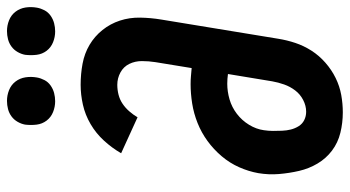

<svg xmlns="http://www.w3.org/2000/svg" viewBox="-246 -748 1002 550"><g transform="rotate(-90 255.0 -473.0)"><path d="M208 8Q178 8 149.5 1Q121 -6 98.5 -23Q76 -40 61.5 -64.5Q47 -89 40.5 -117Q34 -145 31.5 -174.5Q29 -204 34 -234Q39 -262 51 -289Q63 -316 82.5 -339Q102 -362 126 -379.5Q150 -397 177.5 -408Q205 -419 233.5 -423.5Q262 -428 289 -428Q301 -428 312 -427Q323 -426 335 -425L352 -529Q355 -548 355 -567.5Q355 -587 347 -603.5Q339 -620 322.5 -629Q306 -638 287 -638Q273 -638 259 -634.5Q245 -631 233 -623Q221 -615 211 -603.5Q201 -592 194 -580L91 -627Q106 -653 127 -676Q148 -699 174.5 -714.5Q201 -730 230 -736.5Q259 -743 287 -743Q318 -743 347.5 -737.5Q377 -732 401.5 -717.5Q426 -703 444 -680.5Q462 -658 471 -630.5Q480 -603 479.5 -572.5Q479 -542 474 -512L419 -177Q415 -152 407 -128Q399 -104 385 -82Q371 -60 350.5 -42Q330 -24 306.5 -12.5Q283 -1 258 3.5Q233 8 208 8ZM210 -97Q227 -97 243.5 -105.5Q260 -114 271 -128.5Q282 -143 288 -160Q294 -177 297 -194L318 -321Q311 -322 304 -322.5Q297 -323 290 -323Q268 -323 245.5 -316.5Q223 -310 204 -295.5Q185 -281 172.5 -260.5Q160 -240 157 -218Q155 -205 155 -192Q155 -179 155.5 -166Q156 -153 159 -141Q162 -129 168.5 -118.5Q175 -108 186 -102.5Q197 -97 210 -97ZM440 -816Q424 -816 409 -822Q394 -828 384.5 -840.5Q375 -853 373 -869Q371 -885 373 -902Q375 -913 381 -923.5Q387 -934 396.5 -941Q406 -948 417.5 -951Q429 -954 441 -954Q457 -954 472 -948Q487 -942 496.5 -929.5Q506 -917 508.5 -901Q511 -885 508 -868Q506 -857 500.5 -846.5Q495 -836 485 -829Q475 -822 463.5 -819Q452 -816 440 -816ZM240 -816Q224 -816 209 -822Q194 -828 184.5 -840.5Q175 -853 173 -869Q171 -885 173 -902Q175 -913 181 -923.5Q187 -934 196.5 -941Q206 -948 217.5 -951Q229 -954 241 -954Q257 -954 272 -948Q287 -942 296.5 -929.5Q306 -917 308.5 -901Q311 -885 308 -868Q306 -857 300.5 -846.5Q295 -836 285 -829Q275 -822 263.5 -819Q252 -816 240 -816Z"/></g></svg>

Font: Iosevka Curly Slab Extrabold
Style: Italic
Weight: 800
Italic angle: -9°
Monospace: yes
Designer: Belleve Invis
Foundry: Belleve Invis
Version: Version 22.1.2; ttfautohint (v1.8.4)